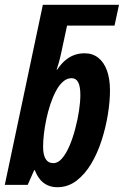

<svg xmlns="http://www.w3.org/2000/svg" viewBox="-27 -780 522 810"><path d="M214.8 9.8Q191.4 9.8 173.1 1.2Q154.8 -7.3 141.6 -23.4Q128.4 -39.6 120.1 -62H117.2L89.8 0H-6.8L153.8 -759.8H475.1L456.1 -671.9H255.9L231.9 -560.1Q230.5 -552.2 227.5 -540.3Q224.6 -528.3 220.7 -514.4Q216.8 -500.5 211.9 -485.8H213.9Q230.5 -510.3 248.3 -525.4Q266.1 -540.5 286.4 -547.9Q306.6 -555.2 330.1 -555.2Q363.3 -555.2 387.2 -536.6Q411.1 -518.1 424.1 -482.9Q437 -447.8 437 -397.9Q437 -352.5 428.2 -297.9Q419.4 -243.2 402.1 -189Q384.8 -134.8 358.2 -89.8Q331.5 -44.9 295.7 -17.6Q259.8 9.8 214.8 9.8ZM198.2 -91.8Q217.8 -91.8 235.1 -112.1Q252.4 -132.3 266.4 -165.3Q280.3 -198.2 290.5 -237.1Q300.8 -275.9 306.4 -313.2Q312 -350.6 312 -378.9Q312 -416 302.7 -433.1Q293.5 -450.2 274.9 -450.2Q255.4 -450.2 238.8 -435.5Q222.2 -420.9 209 -396Q195.8 -371.1 185.5 -340.3Q175.3 -309.6 168.5 -277.1Q161.6 -244.6 158.2 -214.6Q154.8 -184.6 154.8 -161.1Q154.8 -127 165.5 -109.4Q176.3 -91.8 198.2 -91.8Z"/></svg>

Font: Open Sans Condensed
Style: Italic
Weight: 400
Width: 3
Italic angle: -12°
Designer: Monotype Design Team
Foundry: Monotype Imaging Inc.
Version: Version 3.000